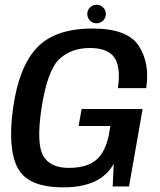

<svg xmlns="http://www.w3.org/2000/svg" viewBox="-20 -804 692 828"><path d="M252.5 4Q415 4 470.5 -98L466 0H536.5L595 -334H332L319 -260.5H456L448.5 -217.5Q432.5 -144.5 392.2 -112.2Q352 -80 276.5 -80Q196 -80 166.2 -132.5Q136.5 -185 158.5 -334.5Q184 -500.5 235.5 -548.8Q287 -597 367 -597Q444.5 -597 473 -556.2Q501.5 -515.5 488.5 -424H610.5Q627 -530.5 578.8 -605.8Q530.5 -681 379 -681Q218 -681 139.8 -598.8Q61.5 -516.5 36.5 -338.5Q12 -164.5 56 -80.2Q100 4 252.5 4ZM396 -703.5Q413 -703.5 424.8 -715.5Q436.5 -727.5 436.5 -744Q436.5 -760.5 424.5 -772Q412.5 -783.5 396.5 -783.5Q380 -783.5 368.2 -772Q356.5 -760.5 356.5 -744Q356.5 -727 368 -715.2Q379.5 -703.5 396 -703.5Z"/></svg>

Font: Anybody Thin Medium
Style: Italic
Weight: 500
Italic angle: -10°
Version: Version 1.113;gftools[0.9.25]